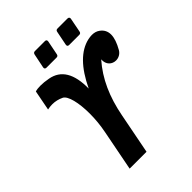

<svg xmlns="http://www.w3.org/2000/svg" viewBox="-253 -1032 1158 1158"><g transform="rotate(-45 326.5 -452.5)"><path d="M235.8 -785.2H321.8C330.6 -785.2 335.9 -789.6 337.4 -798.3L355.5 -889.2C357.4 -898.9 353 -905.3 342.8 -905.3H257.3C248.5 -905.3 243.7 -900.4 241.7 -892.1L223.1 -801.3C221.2 -791.5 225.6 -785.2 235.8 -785.2ZM429.2 -785.2H515.6C524.4 -785.2 529.8 -789.6 531.2 -798.3L548.8 -889.2C550.8 -898.9 545.4 -905.3 535.6 -905.3H450.2C441.4 -905.3 436 -900.9 434.6 -892.1L416.5 -801.3C414.6 -791.5 418.9 -785.2 429.2 -785.2ZM160.2 0H304.2L355 -260.7C380.4 -392.1 427.2 -499 504.9 -587.4C501.5 -542.5 531.7 -519 564 -519C585.4 -519 607.4 -529.8 620.1 -551.8C642.1 -590.3 653.3 -623.5 653.3 -650.4C653.3 -678.2 642.1 -700.2 619.6 -716.3C605.5 -726.6 588.9 -731.4 568.8 -731.4C558.6 -731.4 547.9 -730 536.1 -727.5C455.6 -709.5 385.7 -639.2 327.1 -516.1C328.6 -641.6 286.1 -711.9 200.2 -727.5C175.3 -732.4 152.8 -734.4 133.8 -734.4C116.7 -734.4 101.6 -732.9 89.4 -729L64.5 -600.1C78.1 -603 91.3 -604.5 104.5 -604.5C129.9 -604.5 154.3 -598.6 177.2 -587.4C206.5 -572.8 225.1 -498 225.1 -404.8C225.1 -359.4 220.7 -310.1 210.9 -260.7Z"/></g></svg>

Font: Hack
Style: Bold Oblique
Weight: 700
Italic angle: -12°
Monospace: yes
Designer: Christopher Simpkins
Foundry: Christopher Simpkins
Version: Version 2.010